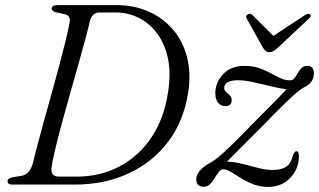

<svg xmlns="http://www.w3.org/2000/svg" viewBox="-20 -720 1244 749"><path d="M9.5 -13.5Q9.5 -25 32 -29L63 -34Q77 -36 88 -45.8Q99 -55.5 107 -79Q113 -104 124.2 -147Q135.5 -190 150.2 -243.2Q165 -296.5 180.8 -353.2Q196.5 -410 210.8 -463.2Q225 -516.5 235.8 -560Q246.5 -603.5 251 -629.5Q258.5 -659.5 231 -665L202.5 -671Q181.5 -675.5 181.5 -686Q181.5 -700 205.5 -700H435Q501.5 -700 557.8 -675.8Q614 -651.5 653.2 -606.5Q692.5 -561.5 709.2 -498.5Q726 -435.5 714 -358Q696 -245.5 634.8 -165.5Q573.5 -85.5 480.2 -42.8Q387 0 272.5 0H27Q9.5 0 9.5 -13.5ZM278.5 -31Q371.5 -31 446.8 -71Q522 -111 571.2 -184.8Q620.5 -258.5 635.5 -360Q647.5 -435 634.8 -493.2Q622 -551.5 591.8 -591.2Q561.5 -631 519.8 -651.2Q478 -671.5 431.5 -671.5H370Q340.5 -671.5 331 -640Q325.5 -614 313.5 -569.2Q301.5 -524.5 285.8 -469Q270 -413.5 253.2 -354.2Q236.5 -295 221.5 -239.5Q206.5 -184 195.8 -139.5Q185 -95 181.5 -70Q175.5 -31 209.5 -31ZM1146 -111Q1146 -61 1112.2 -26Q1078.5 9 1027 9Q994.5 9 968 -1.2Q941.5 -11.5 920 -25.2Q898.5 -39 881.2 -49.2Q864 -59.5 851 -59.5Q841 -59.5 833.2 -49.2Q825.5 -39 817.5 -25.5Q809.5 -12 799.5 -1.8Q789.5 8.5 775 8.5Q745.5 8.5 745.5 -20.5Q745.5 -36.5 759 -53.2Q772.5 -70 802.5 -86.5Q814.5 -92.5 833.5 -108.2Q852.5 -124 883.2 -154Q914 -184 962 -233.5Q1013.5 -285 1047.2 -319.2Q1081 -353.5 1097.5 -372Q1074 -374.5 1038.8 -383Q1003.5 -391.5 968.8 -399.2Q934 -407 910.5 -407Q854.5 -407 854.5 -376.5Q854.5 -365.5 870.5 -353.5Q884 -343.5 884 -330Q884 -306 859 -306Q841.5 -306 830.8 -319Q820 -332 820 -356Q820 -398 850.2 -430.5Q880.5 -463 933 -463Q975 -463 1006.2 -448.8Q1037.5 -434.5 1062.8 -420.5Q1088 -406.5 1111 -406.5Q1124.5 -406.5 1132.8 -420.5Q1141 -434.5 1151 -448.8Q1161 -463 1178.5 -463Q1204.5 -463 1204.5 -433.5Q1204.5 -396.5 1164 -378Q1155 -373.5 1137.5 -359Q1120 -344.5 1087.8 -313Q1055.5 -281.5 1002.5 -227Q949.5 -173.5 917.5 -142Q885.5 -110.5 865.5 -89.5Q895.5 -88.5 926.5 -80.5Q957.5 -72.5 987.5 -64.8Q1017.5 -57 1043 -57Q1077 -57 1096 -69.2Q1115 -81.5 1123.5 -115.5Q1129 -130 1136.5 -130Q1146 -130 1146 -111ZM1063.5 -533.5Q1054 -525.5 1046.8 -521Q1039.5 -516.5 1030.5 -516.5Q1022 -516.5 1016.8 -521Q1011.5 -525.5 1006 -533.5L943 -646.5Q936 -657 946 -663.5Q956 -669.5 965 -661L1046.5 -580L1169.5 -661Q1184.5 -670 1190 -663.5Q1197 -657.5 1184 -646.5Z"/></svg>

Font: Fraunces 9pt S000 Light
Style: Italic
Weight: 300
Italic angle: -16°
Version: Version 1.000; ttfautohint (v1.8.3)